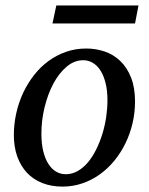

<svg xmlns="http://www.w3.org/2000/svg" viewBox="-20 -672 546 704"><path d="M374 -304.2Q374 -339.8 367.2 -367.2Q360.4 -394.5 348.6 -413.1Q336.9 -431.6 320.6 -441.4Q304.2 -451.2 285.2 -451.2Q252.4 -451.2 224.4 -427.5Q196.3 -403.8 175.8 -365.5Q155.3 -327.1 143.6 -279.1Q131.8 -231 131.8 -182.1Q131.8 -145 138.7 -117.2Q145.5 -89.4 157.7 -70.6Q169.9 -51.8 186 -42.5Q202.1 -33.2 221.2 -33.2Q244.6 -33.2 265.4 -45.2Q286.1 -57.1 303 -77.4Q319.8 -97.7 333 -124.5Q346.2 -151.4 355.5 -181.4Q364.7 -211.4 369.4 -243.2Q374 -274.9 374 -304.2ZM475.1 -299.8Q475.1 -259.3 466.1 -220.5Q457 -181.6 440.2 -147Q423.3 -112.3 399.7 -83.3Q376 -54.2 346.4 -33Q316.9 -11.7 282.2 0.2Q247.6 12.2 209 12.2Q168 12.2 134.8 -1Q101.6 -14.2 78.6 -38.8Q55.7 -63.5 43.2 -98.4Q30.8 -133.3 30.8 -176.8Q30.8 -217.3 39.6 -256.6Q48.3 -295.9 64.7 -331.1Q81.1 -366.2 104.5 -396.2Q127.9 -426.3 157.5 -448Q187 -469.7 221.9 -481.9Q256.8 -494.1 295.9 -494.1Q332 -494.1 364.5 -482.9Q397 -471.7 421.6 -447.8Q446.3 -423.8 460.7 -387.2Q475.1 -350.6 475.1 -299.8ZM475.1 -585.9H172.4L186.5 -651.9H487.8Z"/></svg>

Font: Charis SIL Viet
Style: Italic
Weight: 400
Italic angle: -11°
Foundry: SIL International
Version: Version 5.000